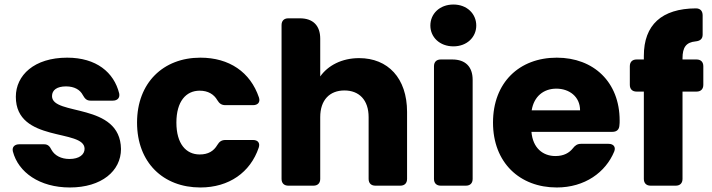

<svg xmlns="http://www.w3.org/2000/svg" viewBox="-20 -821 3148 849"><path d="M289 8C429 8 515 -65 515 -162C512 -370 210 -307 210 -396C210 -423 232 -439 272 -439C309 -439 334 -424 346 -401C355 -385 363 -376 380 -376H479C499 -376 511 -388 507 -408C484 -501 406 -566 277 -566C131 -566 50 -488 50 -393C50 -188 354 -253 354 -163C354 -138 331 -118 287 -118C251 -118 222 -133 208 -158C200 -174 192 -183 175 -183H65C45 -183 32 -171 37 -151C61 -59 155 8 289 8Z M866 -566C702 -566 586 -455 586 -279C586 -102 702 8 866 8C993 8 1087 -59 1124 -168C1131 -189 1120 -202 1099 -202H977C960 -202 950 -195 941 -180C925 -153 901 -138 863 -138C802 -138 760 -186 760 -279C760 -372 802 -420 863 -420C900 -420 926 -404 941 -378C950 -363 960 -356 977 -356H1099C1120 -356 1132 -369 1125 -390C1087 -502 994 -566 866 -566Z M1225 -710V-30C1225 -11 1236 0 1255 0H1366C1385 0 1396 -11 1396 -30V-303C1396 -379 1438 -421 1503 -421C1568 -421 1610 -379 1610 -303V-30C1610 -11 1621 0 1640 0H1750C1769 0 1780 -11 1780 -30V-326C1780 -476 1695 -564 1568 -564C1491 -564 1430 -531 1396 -483V-650C1396 -708 1364 -740 1306 -740H1255C1236 -740 1225 -729 1225 -710Z M1899 -528V-30C1899 -11 1910 0 1929 0H2040C2059 0 2070 -11 2070 -30V-468C2070 -526 2038 -558 1980 -558H1929C1910 -558 1899 -547 1899 -528ZM1883 -708C1883 -657 1924 -616 1985 -616C2045 -616 2086 -657 2086 -708C2086 -760 2045 -801 1985 -801C1924 -801 1883 -760 1883 -708Z M2545 -333H2331C2341 -395 2384 -429 2440 -429C2497 -429 2545 -394 2545 -333ZM2160 -279C2160 -102 2278 8 2442 8C2566 8 2658 -59 2696 -151C2704 -171 2693 -185 2671 -185H2549C2533 -185 2523 -178 2513 -165C2497 -145 2473 -131 2436 -131C2381 -131 2336 -166 2330 -238H2688C2707 -238 2718 -248 2719 -267C2720 -274 2720 -281 2720 -288C2720 -458 2605 -566 2442 -566C2276 -566 2160 -456 2160 -279Z M2827 -574V-558H2795C2776 -558 2765 -547 2765 -528V-446C2765 -427 2776 -416 2795 -416H2827V-30C2827 -11 2838 0 2857 0H2968C2987 0 2998 -11 2998 -30V-416H3060C3079 -416 3090 -427 3090 -446V-528C3090 -547 3079 -558 3060 -558H2998V-563C2998 -612 3014 -634 3056 -638C3076 -640 3087 -649 3087 -668V-753C3087 -772 3077 -784 3057 -784C2906 -783 2827 -711 2827 -574Z"/></svg>

Font: Arvore Sans
Style: Bold
Weight: 700
Designer: Jonny Pinhorn (Latin) Dan Schunck (customization for Arvore)
Version: Version 1.000;Glyphs 3.3 (3305)